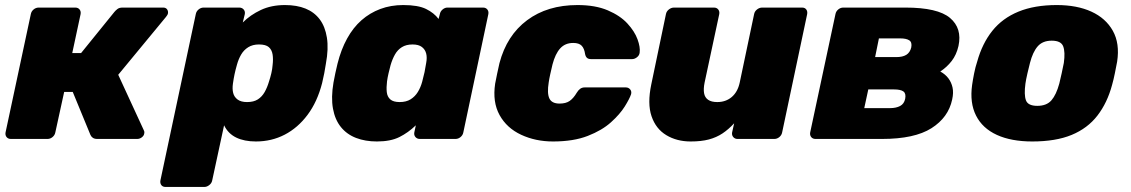

<svg xmlns="http://www.w3.org/2000/svg" viewBox="-20 -550 4475 760"><path d="M23 0Q12 0 6 -7.5Q0 -15 2 -26L102 -494Q104 -505 113 -512.5Q122 -520 133 -520H278Q289 -520 295 -512.5Q301 -505 299 -494L266 -340H301L433 -503Q437 -508 444.5 -514Q452 -520 465 -520H626Q636 -520 641 -513.5Q646 -507 645 -498Q644 -491 637 -483L448 -254L549 -35Q550 -33 551 -30Q552 -27 551 -22Q550 -13 541.5 -6.5Q533 0 523 0H365Q354 0 347.5 -4.5Q341 -9 338 -16L268 -186H234L199 -26Q197 -15 188 -7.5Q179 0 168 0Z M635 190Q624 190 618.5 182.5Q613 175 615 164L755 -494Q757 -505 766 -512.5Q775 -520 786 -520H927Q938 -520 944.5 -512.5Q951 -505 949 -494L941 -461Q971 -491 1012.5 -510.5Q1054 -530 1108 -530Q1155 -530 1189.5 -516Q1224 -502 1245.5 -473.5Q1267 -445 1274 -401Q1281 -357 1270 -298Q1267 -277 1263.5 -260Q1260 -243 1255 -221Q1236 -147 1197.5 -95.5Q1159 -44 1107 -17Q1055 10 993 10Q947 10 915 -5.5Q883 -21 867 -54L820 164Q818 175 808.5 182.5Q799 190 789 190ZM958 -146Q984 -146 1000.5 -156.5Q1017 -167 1027.5 -185.5Q1038 -204 1045 -228Q1050 -243 1054 -260Q1058 -277 1059 -292Q1062 -316 1059 -334.5Q1056 -353 1044 -363.5Q1032 -374 1005 -374Q980 -374 962.5 -363Q945 -352 934.5 -334Q924 -316 918 -294Q912 -273 908.5 -256.5Q905 -240 902 -219Q899 -198 903 -182Q907 -166 920.5 -156Q934 -146 958 -146Z M1472 10Q1426 10 1389.5 -4Q1353 -18 1329.5 -47Q1306 -76 1298 -120Q1290 -164 1300 -223Q1304 -245 1307.5 -261Q1311 -277 1316 -298Q1330 -354 1354 -397.5Q1378 -441 1411 -470Q1444 -499 1485.5 -514.5Q1527 -530 1576 -530Q1635 -530 1666.5 -514.5Q1698 -499 1716 -475L1721 -494Q1723 -505 1732 -512.5Q1741 -520 1751 -520H1892Q1903 -520 1909 -512.5Q1915 -505 1913 -494L1814 -26Q1812 -15 1803 -7.5Q1794 0 1783 0H1642Q1631 0 1624.5 -7.5Q1618 -15 1620 -26L1626 -54Q1596 -25 1561 -7.5Q1526 10 1472 10ZM1562 -146Q1588 -146 1605.5 -157Q1623 -168 1634 -186Q1645 -204 1651 -226Q1657 -248 1660.5 -264.5Q1664 -281 1667 -301Q1671 -322 1667 -338Q1663 -354 1650 -364Q1637 -374 1613 -374Q1588 -374 1571 -363.5Q1554 -353 1543.5 -334.5Q1533 -316 1526 -292Q1522 -277 1518 -260Q1514 -243 1512 -228Q1509 -204 1511 -185.5Q1513 -167 1525 -156.5Q1537 -146 1562 -146Z M2169 10Q2100 10 2043 -16.5Q1986 -43 1957.5 -94.5Q1929 -146 1940 -219Q1943 -235 1948 -259Q1953 -283 1957 -300Q1986 -410 2066.5 -470Q2147 -530 2266 -530Q2337 -530 2386 -509Q2435 -488 2463.5 -457Q2492 -426 2503.5 -394.5Q2515 -363 2512 -342Q2511 -331 2501.5 -323.5Q2492 -316 2482 -316H2320Q2309 -316 2303.5 -321Q2298 -326 2296 -336Q2293 -358 2282.5 -369Q2272 -380 2249 -380Q2217 -380 2197.5 -358.5Q2178 -337 2167 -295Q2162 -274 2158 -256Q2154 -238 2152 -224Q2145 -181 2154.5 -160.5Q2164 -140 2195 -140Q2220 -140 2235 -150.5Q2250 -161 2263 -183Q2269 -193 2276.5 -198.5Q2284 -204 2295 -204H2457Q2468 -204 2474.5 -196Q2481 -188 2478 -177Q2472 -159 2453 -128.5Q2434 -98 2398.5 -66Q2363 -34 2306.5 -12Q2250 10 2169 10Z M2714 10Q2659 10 2617.5 -15Q2576 -40 2559 -90Q2542 -140 2558 -216L2616 -494Q2618 -505 2627.5 -512.5Q2637 -520 2648 -520H2806Q2817 -520 2823 -512.5Q2829 -505 2827 -494L2769 -223Q2764 -198 2767 -181Q2770 -164 2783 -155Q2796 -146 2819 -146Q2853 -146 2876.5 -166Q2900 -186 2908 -223L2965 -494Q2967 -505 2976.5 -512.5Q2986 -520 2997 -520H3155Q3166 -520 3171.5 -512.5Q3177 -505 3175 -494L3076 -26Q3074 -15 3065 -7.5Q3056 0 3045 0H2899Q2889 0 2882.5 -7.5Q2876 -15 2878 -26L2886 -62Q2864 -38 2840 -22Q2816 -6 2786 2Q2756 10 2714 10Z M3208 0Q3197 0 3191 -7.5Q3185 -15 3187 -26L3287 -494Q3289 -505 3298 -512.5Q3307 -520 3318 -520H3564Q3692 -520 3740.5 -479Q3789 -438 3774 -368Q3766 -333 3747 -308.5Q3728 -284 3702 -267Q3722 -256 3734 -240Q3746 -224 3750.5 -203.5Q3755 -183 3749 -156Q3734 -85 3667 -42.5Q3600 0 3471 0ZM3401 -122H3503Q3527 -122 3543 -130.5Q3559 -139 3563 -159Q3567 -180 3556 -188Q3545 -196 3519 -196H3417ZM3444 -324H3528Q3553 -324 3567.5 -333Q3582 -342 3587 -362Q3591 -383 3579 -390.5Q3567 -398 3544 -398H3459Z M4066 10Q3983 10 3926 -16Q3869 -42 3843.5 -92.5Q3818 -143 3828 -214Q3831 -235 3836 -260Q3841 -285 3848 -306Q3868 -378 3908 -428Q3948 -478 4011.5 -504Q4075 -530 4163 -530Q4243 -530 4300 -504Q4357 -478 4385 -428Q4413 -378 4402 -306Q4398 -285 4393 -260Q4388 -235 4382 -214Q4363 -143 4324 -92.5Q4285 -42 4222 -16Q4159 10 4066 10ZM4086 -131Q4123 -131 4142 -153Q4161 -175 4173 -219Q4177 -234 4182.5 -260Q4188 -286 4191 -301Q4197 -344 4188.5 -366.5Q4180 -389 4143 -389Q4107 -389 4087.5 -366.5Q4068 -344 4057 -301Q4053 -286 4047 -260Q4041 -234 4039 -219Q4033 -175 4041 -153Q4049 -131 4086 -131Z"/></svg>

Font: Rubik ExtraBold
Style: Italic
Weight: 800
Italic angle: -12°
Designer: Hubert and Fischer
Foundry: Hubert and Fischer
Version: Version 2.300;gftools[0.9.30]